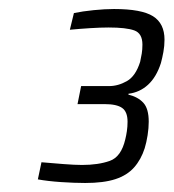

<svg xmlns="http://www.w3.org/2000/svg" viewBox="-20 -822 385 426"><path d="M169 -416Q145 -416 115.5 -418Q86 -420 64 -424L72 -462Q95 -460 120.5 -458Q146 -456 162 -456Q198 -456 223.5 -465Q249 -474 258 -513Q260 -521 261.5 -531Q263 -541 263 -552Q263 -574 251 -582.5Q239 -591 212 -591H152L160 -631H222Q242 -631 261.5 -642Q281 -653 291 -685Q293 -694 294.5 -703Q296 -712 296 -723Q296 -748 278 -754.5Q260 -761 221 -761Q203 -761 179.5 -759.5Q156 -758 135 -756L144 -793Q163 -797 188 -799.5Q213 -802 233 -802Q294 -802 319.5 -786Q345 -770 345 -734Q345 -720 342.5 -706.5Q340 -693 337 -682Q327 -651 308.5 -634Q290 -617 265 -614V-612Q286 -607 298 -594Q310 -581 310 -552Q310 -538 307.5 -522Q305 -506 301 -493Q293 -468 277.5 -450.5Q262 -433 236 -424.5Q210 -416 169 -416Z"/></svg>

Font: Saira SemiCondensed Light
Style: Italic
Weight: 300
Width: 4
Italic angle: -12°
Designer: Hector Gatti with collaboration of the Omnibus-Type team
Foundry: Omnibus-Type
Version: Version 1.101